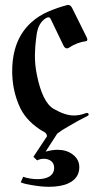

<svg xmlns="http://www.w3.org/2000/svg" viewBox="-20 -525 394 760"><path d="M166 14.2Q165.5 2.9 153.8 -3.4Q143.1 -8.8 134.3 -15.1Q78.1 -53.2 55.2 -108.4Q31.7 -163.6 28.8 -224.6Q28.3 -229.5 28.3 -233.9Q28.3 -238.3 28.3 -243.2Q28.3 -368.2 104 -436.5Q133.3 -462.9 170.7 -479Q208 -495.1 247.6 -505.4H249H249.5H250Q259.3 -505.4 265.6 -493.2L322.8 -377.9Q325.7 -372.1 325.7 -368.7Q325.7 -362.3 319.3 -361.8Q284.2 -356.9 253.4 -336.4Q249 -333.5 244.6 -333.5Q236.8 -333.5 231 -345.2L180.2 -450.7Q177.2 -456.5 171.9 -456.5Q168 -456.5 162.6 -453.6Q130.4 -434.6 124.5 -384.3Q121.1 -358.9 119.6 -339.4Q118.2 -319.8 118.2 -306.2Q118.2 -267.1 125.5 -231Q147.9 -118.2 193.8 -93.3Q238.3 -67.9 272 -67.9Q295.9 -67.9 318.4 -76.7Q322.3 -78.1 324.2 -78.1Q327.1 -78.1 329.6 -75.7Q331.1 -73.7 331.1 -71.3Q331.1 -68.8 327.1 -66.4Q307.1 -56.6 288.6 -46.4Q270 -36.1 252 -25.4Q227.1 -11.7 206.5 3.9L160.6 75.2Q187 67.9 207 67.9Q243.2 67.9 267.1 85.9Q293.9 105.5 293.9 136.7Q293.9 180.7 250.5 200.7Q221.2 214.4 172.9 214.4Q157.2 214.4 138.7 212.4Q120.1 210.4 99.1 206.5Q77.1 203.1 62 196.8L71.8 174.8Q98.1 184.1 129.4 184.1Q157.2 184.1 174.3 174.3Q194.3 162.6 194.3 139.2Q194.3 121.6 182.1 112.3Q170.4 103.5 153.3 103.5Q139.2 103.5 127 109.9L112.3 95.7L166 14.6Z"/></svg>

Font: UnifrakturMaguntia sl
Style: Regular
Weight: 400
Designer: j. 'mach' wust, based on a font by Peter Wiegel, original typeface by Carl Albert Fahrenwaldt 1901
Version: Version 2010-11-24